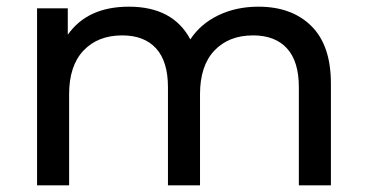

<svg xmlns="http://www.w3.org/2000/svg" viewBox="-20 -555 1097 575"><path d="M754 -535Q854 -535 912.5 -477Q971 -419 971 -305V0H875V-294Q875 -371 839.5 -410Q804 -449 738 -449Q665 -449 622 -403.5Q579 -358 579 -273V0H483V-294Q483 -371 447.5 -410Q412 -449 346 -449Q273 -449 230 -403.5Q187 -358 187 -273V0H91V-530H183V-451Q242 -535 366 -535Q498 -535 550 -437Q580 -483 633.5 -509Q687 -535 754 -535Z"/></svg>

Font: Montserrat
Style: Regular
Weight: 500
Designer: Julieta Ulanovsky
Foundry: Julieta Ulanovsky
Version: Version 7.200;PS 007.200;hotconv 1.0.88;makeotf.lib2.5.64775